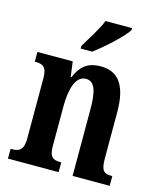

<svg xmlns="http://www.w3.org/2000/svg" viewBox="-114 -848 775 930"><g transform="rotate(15 273.0 -383.0)"><path d="M217 -619V-606H275C329 -646 411 -721 432 -756V-766H299C282 -721 243 -664 217 -619ZM15 0H269V-49H265C229 -49 209 -58 209 -115V-313C209 -394 226 -471 281 -471C326 -471 339 -420 339 -335V0H525V-49H521C485 -49 468 -58 468 -120V-354C468 -489 422 -548 335 -548C268 -548 234 -518 210 -461H206L196 -536H19V-487H23C58 -487 80 -478 80 -421V-119C80 -58 57 -49 20 -49H15Z"/></g></svg>

Font: Noto Serif Bengali ExtraCondensed
Style: Bold
Weight: 700
Width: 2
Designer: Juan Bruce, Universal Thirst, Indian Type Foundry and the Monotype Design Team.
Foundry: Monotype Imaging Inc.
Version: Version 2.003